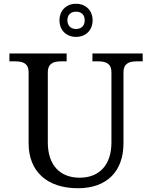

<svg xmlns="http://www.w3.org/2000/svg" viewBox="-20 -984 808 1020"><path d="M394 16C547 16 636 -73 636 -223V-600C636 -640 657 -658 705 -658H738V-700H471V-658H503C551 -658 572 -640 572 -600V-227C572 -109 509 -40 403 -40C297 -40 234 -109 234 -227V-600C234 -640 255 -658 303 -658H334V-700H30V-658H63C111 -658 132 -640 132 -600V-223C132 -73 230 16 394 16ZM296 -876C296 -824 332 -788 384 -788C436 -788 472 -824 472 -876C472 -928 436 -964 384 -964C332 -964 296 -928 296 -876ZM338 -876C338 -905 356 -922 384 -922C413 -922 430 -905 430 -876C430 -848 413 -830 384 -830C356 -830 338 -848 338 -876Z"/></svg>

Font: LT Superior Serif Medium
Style: Regular
Weight: 500
Designer: Daniel Lyons
Foundry: LyonsType
Version: Version 2.120;FEAKit 1.0